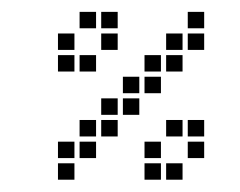

<svg xmlns="http://www.w3.org/2000/svg" viewBox="-20 -301 397 317"><path d="M254.3 -31.4V-4.3H281.4V-31.4ZM218.6 -67.1V-40H245.7V-67.1ZM254.3 -102.9V-75.7H281.4V-102.9ZM290 -67.1V-40H317.1V-67.1ZM290 -102.9V-75.7H317.1V-102.9ZM218.6 -31.4V-4.3H245.7V-31.4ZM147.1 -138.6V-111.4H174.3V-138.6ZM111.4 -102.9V-75.7H138.6V-102.9ZM75.7 -67.1V-40H102.9V-67.1ZM75.7 -31.4V-4.3H102.9V-31.4ZM111.4 -67.1V-40H138.6V-67.1ZM182.9 -174.3V-147.1H210V-174.3ZM218.6 -210V-182.9H245.7V-210ZM254.3 -245.7V-218.6H281.4V-245.7ZM290 -281.4V-254.3H317.1V-281.4ZM147.1 -102.9V-75.7H174.3V-102.9ZM182.9 -138.6V-111.4H210V-138.6ZM218.6 -174.3V-147.1H245.7V-174.3ZM254.3 -210V-182.9H281.4V-210ZM290 -245.7V-218.6H317.1V-245.7ZM111.4 -210V-182.9H138.6V-210ZM75.7 -210V-182.9H102.9V-210ZM75.7 -245.7V-218.6H102.9V-245.7ZM111.4 -281.4V-254.3H138.6V-281.4ZM147.1 -281.4V-254.3H174.3V-281.4ZM147.1 -245.7V-218.6H174.3V-245.7Z"/></svg>

Font: Gossip Low Square
Style: Regular
Weight: 400
Width: 3
Designer: Deborah Khodanovich
Version: Version 1.001;Glyphs 3.3.1 (3343)